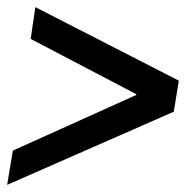

<svg xmlns="http://www.w3.org/2000/svg" viewBox="-22 -555 540 538"><path d="M-2 -37 14 -133 360 -289V-291L64 -446L77 -535L479 -329L465 -242Z"/></svg>

Font: Nunito Sans 7pt Condensed
Style: Bold Italic
Weight: 700
Width: 3
Italic angle: -9°
Designer: Vernon Adams
Foundry: Vernon Adams
Version: Version 3.101;gftools[0.9.27]